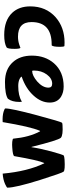

<svg xmlns="http://www.w3.org/2000/svg" viewBox="469 -954 527 1505"><g transform="rotate(90 732.5 -201.5)"><path d="M81 -33Q30 -87 30 -175Q30 -298 115 -374Q195 -444 314 -444Q337 -444 341 -443Q347 -439 347 -409Q347 -352 335 -343H328Q153 -343 153 -185Q153 -79 267 -79Q300 -79 330 -89Q360 -99 355 -99Q363 -91 363 -53Q363 1 352 10Q319 29 254 29Q140 29 81 -33Z M636 -347Q595 -347 564 -305Q533 -263 533 -204Q533 -190 537 -190Q573 -191 618 -229Q667 -272 667 -318Q667 -347 636 -347ZM467 -39Q416 -95 416 -188Q416 -292 476 -361Q543 -437 658 -437Q705 -437 739 -416Q784 -387 784 -328Q784 -262 731 -203Q675 -140 581 -108Q581 -101 598 -92Q620 -81 654 -81Q730 -81 774 -108Q775 -109 776 -109Q779 -109 779 -90Q779 -32 754 0Q720 23 623 23Q522 23 467 -39Z M1257 -283Q1259 -288 1261 -283Q1323 -154 1341 41Q1387 38 1423 22Q1451 9 1451 4Q1451 -59 1391 -251Q1335 -428 1325 -437Q1312 -449 1231 -444Q1207 -442 1199 -438Q1191 -427 1167 -340Q1143 -249 1134 -187Q1133 -181 1131 -187Q1080 -393 1060 -415Q1040 -433 960 -428Q945 -427 942 -424Q934 -416 883 -226Q830 -28 830 20Q830 26 856 34Q890 44 937 41Q974 -179 1005 -250Q1007 -255 1010 -251Q1055 -167 1067 -42Q1067 -37 1091 -34Q1114 -32 1136 -34Q1202 -38 1204 -51Q1237 -241 1257 -283Z"/></g></svg>

Font: Bubblegum Sans
Style: Regular
Weight: 400
Designer: Angel Koziupa and Alejandro Paul
Foundry: Angel Koziupa and Alejandro Paul
Version: Version 1.001